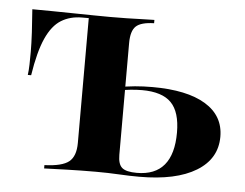

<svg xmlns="http://www.w3.org/2000/svg" viewBox="-39 -463 648 508"><g transform="rotate(5 285.0 -208.5)"><path d="M95.2 0V-8.9Q141.9 -10.5 160.1 -25Q178.2 -39.5 178.2 -75V-406.5H160.5Q129 -406.5 105.2 -391.9Q81.5 -377.4 65.3 -341.5Q49.2 -305.6 39.5 -242.7H30.6Q32.3 -254.8 32.7 -270.6Q33.1 -286.3 33.1 -304Q33.1 -325.8 31.5 -356Q29.8 -386.3 27.4 -416.9Q52.4 -416.9 80.2 -416.5Q108.1 -416.1 135.9 -415.7Q163.7 -415.3 189.1 -414.9Q214.5 -414.5 233.9 -414.5Q254.8 -414.5 278.2 -414.9Q301.6 -415.3 321.4 -416.1Q341.1 -416.9 351.6 -416.9V-408.1Q316.9 -407.3 303.6 -394.8Q290.3 -382.3 290.3 -350V-53.2Q290.3 -28.2 301.2 -19Q312.1 -9.7 340.3 -9.7Q388.7 -9.7 412.9 -38.7Q437.1 -67.7 437.1 -125Q437.1 -179.8 412.9 -204.4Q388.7 -229 335.5 -229Q321.8 -229 305.2 -227.4Q288.7 -225.8 267.7 -221.8V-230.6Q293.5 -235.5 315.7 -237.5Q337.9 -239.5 362.1 -239.5Q454 -239.5 503.2 -209.7Q552.4 -179.8 552.4 -124.2Q552.4 -65.3 498.8 -32.7Q445.2 0 347.6 0Q322.6 0 293.5 -1.6Q264.5 -3.2 232.3 -3.2Q193.5 -3.2 154.8 -2Q116.1 -0.8 95.2 0Z"/></g></svg>

Font: Playfair 144pt
Style: Bold
Weight: 700
Version: Version 2.001;gftools[0.9.30]